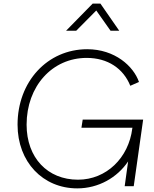

<svg xmlns="http://www.w3.org/2000/svg" viewBox="-20 -1029 851 1061"><path d="M407 12C525 12 628 -48 688 -137L669 0H719L771 -368H437L430 -323H712L711 -319C691 -157 568 -36 411 -36C243 -36 127 -157 127 -340C127 -552 268 -709 459 -709C576 -709 662 -650 700 -555L748 -576C718 -663 615 -757 462 -757C242 -757 77 -578 77 -340C77 -134 217 12 407 12ZM345 -859H401L512 -971L591 -859H639L535 -1009H492Z"/></svg>

Font: Mluvka ExtraLight
Style: Italic
Weight: 200
Italic angle: -8°
Designer: Modified by Jiří Krblich, Original typeface by Gumpita Rahayu
Foundry: Gumpita Rahayu & Jiří Krblich
Version: Version 2.000;Glyphs 3.1.1 (3134)